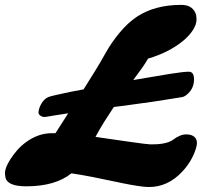

<svg xmlns="http://www.w3.org/2000/svg" viewBox="-35 -730 885 787"><path d="M257.8 -19.5Q191.4 33.7 72.8 33.7Q-4.9 33.7 -12.7 -2.9Q-14.6 -13.7 -14.6 -22.7Q-14.6 -31.7 -9 -45.9Q-3.4 -60.1 7.8 -77.6Q19 -95.2 35.4 -114.3Q51.8 -133.3 73.2 -148.4Q122.6 -184.1 178.2 -184.1H192.4L244.6 -265.6L182.6 -255.9Q163.6 -252.9 156 -251.5Q148.4 -250 143.6 -250.7Q138.7 -251.5 133.8 -253.9Q122.6 -260.3 122.8 -268.3Q123 -276.4 125.7 -285.2Q128.4 -293.9 133.3 -302.7Q144.5 -323.7 162.6 -332Q170.4 -335.4 199.7 -341.8L253.9 -353.5Q278.8 -358.4 307.6 -363.8L355.5 -440.4Q377 -475.1 398.9 -514.6Q420.9 -554.2 454.6 -595.2Q488.3 -636.2 526.4 -661.6Q599.6 -710 708 -710Q749.5 -710 764.6 -679.7Q770.5 -668.9 770.5 -649.2Q770.5 -629.4 755.1 -605.7Q739.7 -582 712.9 -560.5Q656.2 -514.6 571.8 -489.7Q562 -472.2 546.4 -450.2L511.2 -401.9L659.2 -426.8Q719.7 -436.5 740 -436Q760.3 -435.5 760.3 -404.3Q760.3 -366.2 730.5 -341.8Q721.2 -334 711.4 -332L641.1 -320.8Q616.7 -316.9 587.9 -312.5L530.8 -304.7Q467.8 -295.4 431.6 -291.5L392.6 -231.4Q373.5 -201.2 356.4 -168.9L498.5 -148.4Q570.3 -138.2 582 -138.2Q593.8 -138.2 605.5 -138.7Q617.2 -139.2 629.9 -141.1Q659.7 -146 674.3 -157.2Q703.6 -179.2 728 -179.2Q752.4 -179.2 763.9 -167Q775.4 -154.8 771 -132.8Q766.6 -110.8 751.7 -81.8Q736.8 -52.7 711.9 -26.4Q653.3 36.6 575.2 36.6Q544.9 36.6 470.2 21.5L347.7 -3.9Q300.3 -13.2 257.8 -19.5Z"/></svg>

Font: Sarina
Style: Regular
Weight: 400
Designer: James Grieshaber
Foundry: James Grieshaber
Version: Version 1.001